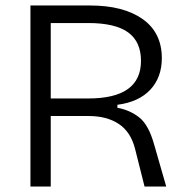

<svg xmlns="http://www.w3.org/2000/svg" viewBox="-20 -680 683 700"><path d="M91 0V-660H308Q430 -660 500 -610.5Q570 -561 570 -468Q570 -398 528 -353Q486 -308 408 -298V-287Q453 -279 487.5 -252Q522 -225 542 -153L586 0H507L472 -139Q456 -200 412.5 -228.5Q369 -257 303 -257H165V0ZM165 -321H302Q494 -321 494 -458Q494 -528 447 -562Q400 -596 302 -596H165Z"/></svg>

Font: Bricolage Grotesque 12pt Light
Style: Regular
Weight: 300
Designer: Mathieu Triay
Foundry: Atelier Triay
Version: Version 1.001; ttfautohint (v1.8.4.7-5d5b);gftools[0.9.33.de